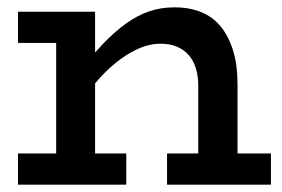

<svg xmlns="http://www.w3.org/2000/svg" viewBox="-20 -503 769 523"><path d="M29 0V-85H133V-386H29V-471H239V-360Q251 -373 263 -386Q293 -417 323.5 -439Q354 -461 386 -472Q418 -483 455 -483Q496 -483 528 -470Q560 -457 581.5 -430.5Q603 -404 615 -365Q627 -326 627 -273V-85H718V0H435V-85H520V-270Q520 -296 513.5 -317Q507 -338 494 -353Q481 -368 461.5 -376Q442 -384 417 -384Q390 -384 363 -373Q336 -362 308.5 -342Q281 -322 254 -293Q247 -285 239 -276V-85H324V0Z"/></svg>

Font: BioRhyme ExtraBold Medium
Style: Regular
Weight: 500
Version: Version 1.600;gftools[0.9.33]